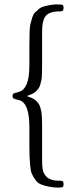

<svg xmlns="http://www.w3.org/2000/svg" viewBox="-20 -712 347 876"><path d="M102.1 -329.1Q114 -357.2 114 -416V-496.1Q114 -583.5 118.2 -600.3Q122.3 -617.2 127.1 -632.1Q131.8 -647 139 -654.3Q146.2 -661.6 156.6 -670.4Q167 -679.2 181.2 -682.9Q215.6 -691.9 239.5 -691.9Q263.4 -691.9 266.7 -688.7Q270 -685.5 270 -675.7Q270 -665.8 265.9 -662.8Q261.7 -659.9 249 -659.9Q236.3 -659.9 224.7 -658Q213.1 -656 202.6 -650.5Q192.1 -645 185.8 -635.3Q172.1 -614.3 172.1 -571V-422.1Q172.1 -363 169.3 -348.8Q166.5 -334.5 163.5 -324.8Q160.4 -315.2 156 -309Q151.6 -302.7 145.5 -296.4Q134.8 -285.9 119.4 -280.5Q104 -275.1 104.1 -273.7Q104.2 -272.2 113.5 -269.3Q122.8 -266.4 131 -262.1Q139.2 -257.8 145.4 -251.6Q151.6 -245.4 156 -239.1Q160.4 -232.9 163.5 -223.3Q166.5 -213.6 168.2 -205Q169.9 -196.3 170.9 -182.4Q172.1 -160.4 172.1 -126V22.9Q172.1 66.2 182.1 81.5Q192.1 96.9 202.6 102.5Q220.5 112.1 241.2 112.1Q262 112.1 266 114.9Q270 117.7 270 127.6Q270 137.5 266.7 140.7Q263.4 144 244.4 144Q225.3 144 203.4 139.6Q181.4 135.3 166.3 129Q151.1 122.8 141.1 108.2Q131.1 93.5 125.6 81.5Q120.1 69.6 117.7 44.4Q114 9.8 114 -52V-132.1Q114 -242.7 67.4 -255.1Q59.1 -257.3 52.4 -258.8Q45.7 -260.3 41.4 -263.5Q37.1 -266.8 37.1 -273.6Q37.1 -280.3 40.4 -283.7Q43.7 -287.1 49.1 -288Q54.4 -288.8 61.4 -291.1Q68.4 -293.5 75.6 -296.5Q82.8 -299.6 89.7 -308.1Q96.7 -316.7 102.1 -329.1Z"/></svg>

Font: Fanwood Text
Style: Italic
Weight: 400
Italic angle: -9°
Version: Version 1.101